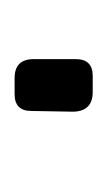

<svg xmlns="http://www.w3.org/2000/svg" viewBox="38 -389 147 263"><g transform="rotate(-90 111.5 -257.5)"><path d="M136 -311Q162 -311 162 -285V-227Q162 -204 139 -204H117Q91 -204 90 -230L91 -288Q91 -311 114 -311Z"/></g></svg>

Font: Taylor Sans Light
Style: Regular
Weight: 300
Italic angle: -8°
Designer: Natanael Gama
Version: Version 1.001 September 8, 2015